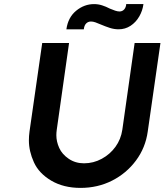

<svg xmlns="http://www.w3.org/2000/svg" viewBox="-20 -911 803 937"><path d="M373 6Q290 6 230 -29.5Q170 -65 145.5 -119Q121 -173 121 -226Q121 -247 124 -269L186 -701H317L257 -278Q255 -264 255 -251Q255 -220 269 -189Q283 -158 315.5 -136Q348 -114 390 -114Q436 -114 476.5 -136Q517 -158 543.5 -194.5Q570 -231 577 -278L637 -701H763L701 -269Q690 -190 643.5 -127.5Q597 -65 527 -29.5Q457 6 373 6ZM559 -768Q537 -768 515.5 -775Q494 -782 473 -791Q457 -798 445.5 -802Q434 -806 424 -806Q410 -806 400.5 -796.5Q391 -787 389 -768H304Q312 -826 351.5 -858.5Q391 -891 439 -891Q459 -891 478 -885Q497 -879 516 -869Q530 -863 542 -859Q554 -855 563 -855Q577 -855 586 -865Q595 -875 596 -891H680Q676 -859 659.5 -830.5Q643 -802 617 -785Q591 -768 559 -768Z"/></svg>

Font: Lexend Med
Style: Italic
Weight: 500
Italic angle: -8.13011°
Designer: Bonnie Shaver-Troup, Thomas Jockin
Foundry: Lexend
Version: Version 1.007